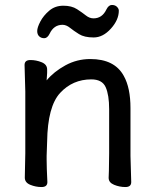

<svg xmlns="http://www.w3.org/2000/svg" viewBox="-20 -733 628 774"><path d="M232 -633Q197 -633 180 -597Q171 -579 158.5 -579Q146 -579 138 -586.5Q130 -594 130 -608Q130 -622 142.5 -646Q155 -670 178.5 -690Q202 -710 235.5 -710Q269 -710 290.5 -696Q312 -682 326.5 -670.5Q341 -659 357 -659Q392 -659 409 -695Q418 -713 431 -713Q444 -713 451.5 -705.5Q459 -698 459 -690Q459 -653 427 -617.5Q395 -582 357.5 -582Q320 -582 298.5 -595.5Q277 -609 262 -621Q247 -633 232 -633ZM418 -17 419 -44 420 -115V-293Q420 -350 406 -381.5Q392 -413 348 -413Q273 -413 222.5 -358.5Q172 -304 170 -162Q169 -129 168 -105V-89Q168 -59 171 1Q171 21 147.5 21Q124 21 102 12Q80 3 80 -17L82 -115V-364L79 -471Q79 -491 102.5 -491Q126 -491 148 -482Q170 -473 170 -453V-439Q169 -425 168 -409Q197 -444 243.5 -469.5Q290 -495 344 -495Q442 -495 479 -427Q506 -379 506 -297V-105L509 1Q509 21 485.5 21Q462 21 440 12Q418 3 418 -16Z"/></svg>

Font: LXGW ZhenKai
Style: Regular
Weight: 400
Designer: LXGW / Fontworks Inc.
Foundry: LXGW / Fontworks Inc.
Version: Version 0.800;June 8, 2025